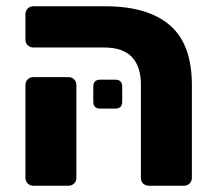

<svg xmlns="http://www.w3.org/2000/svg" viewBox="-20 -591 685 611"><path d="M453.5 0Q442.9 0 435.6 -6.9Q428.4 -13.9 428.4 -24.5V-321.4Q428.4 -378.9 399.9 -409.4Q371.5 -439.9 310.5 -439.9H86Q75.4 -439.9 68.1 -447.1Q60.9 -454.4 60.9 -465V-545.9Q60.9 -556.5 68.1 -563.8Q75.4 -571 86 -571H315.5Q450.4 -571 520.5 -510.7Q590.6 -450.5 590.6 -320.8V-25.1Q590.6 -14.5 583.4 -7.2Q576.1 0 565.5 0ZM86 0Q75.4 0 68.1 -7.2Q60.9 -14.5 60.9 -25.1V-320.5Q60.9 -331.1 68.1 -338.4Q75.4 -345.6 86 -345.6H198Q208.6 -345.6 215.9 -338.4Q223.1 -331.1 223.1 -320.5V-25.1Q223.1 -14.5 215.9 -7.2Q208.6 0 198 0ZM298.9 -245.4Q276.9 -245.4 276.9 -267.4V-315.4Q276.9 -337.4 298.9 -337.4H346.9Q368.9 -337.4 368.9 -315.4V-267.4Q368.9 -245.4 346.9 -245.4Z"/></svg>

Font: Rubik Light
Style: Regular
Weight: 300
Designer: Hubert and Fischer
Foundry: Hubert and Fischer
Version: Version 2.300;gftools[0.9.30]